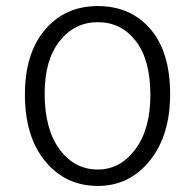

<svg xmlns="http://www.w3.org/2000/svg" viewBox="-20 -599 643 632"><path d="M62 -288Q62 -423 128 -501Q194 -579 302 -579Q410 -579 475 -503.5Q540 -428 540 -289Q540 -153 473 -70Q406 13 302 13Q196 13 129 -68Q62 -149 62 -288ZM127 -291Q127 -174 176 -107.5Q225 -41 302 -41Q376 -41 425.5 -107.5Q475 -174 475 -286Q475 -402 427 -464Q379 -526 302 -526Q226 -526 176.5 -464Q127 -402 127 -291Z"/></svg>

Font: Palanquin Light
Style: Regular
Weight: 300
Designer: Pria Ravichandran
Version: Version 1.0.4